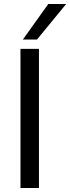

<svg xmlns="http://www.w3.org/2000/svg" viewBox="-20 -946 353 966"><path d="M83 0V-700H176V0ZM95 -747 223 -926H313L166 -747Z"/></svg>

Font: Georama SemiExpanded
Style: Regular
Weight: 400
Width: 6
Designer: Jean-Baptiste Levee
Foundry: Production Type
Version: Version 1.001